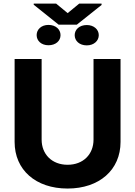

<svg xmlns="http://www.w3.org/2000/svg" viewBox="-20 -1063 769 1093"><path d="M512.4 -727.3V-268.1C512.4 -185 454.2 -125 364.7 -125C275.6 -125 217 -185 217 -268.1V-727.3H63.2V-255C63.2 -95.9 183.2 10.3 364.7 10.3C545.5 10.3 666.2 -95.9 666.2 -255V-727.3ZM171.9 -1036.2 313.9 -922.6H417.3L558.2 -1034.8V-1042.6H431.1L365.1 -988.3L299.4 -1042.6H171.9ZM188.6 -863.3C188.6 -830.3 215.6 -805.4 256 -805.4C296.9 -805.4 324.6 -829.9 324.6 -862.9C324.6 -895.2 297.9 -921.2 255.7 -921.2C215.2 -921.2 188.6 -895.2 188.6 -863.3ZM405.2 -862.9C405.2 -830.6 431.8 -804.7 474.1 -804.7C514.2 -804.7 542.3 -830.3 542.3 -862.9C542.3 -895.6 513.8 -920.5 474.1 -920.5C431.8 -920.5 405.2 -894.5 405.2 -862.9Z"/></svg>

Font: Magic Ui Pro
Style: Bold
Weight: 700
Designer: Stefan Endress, Andreas Faust
Version: Version 1.000;FEAKit 1.0